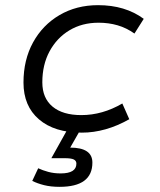

<svg xmlns="http://www.w3.org/2000/svg" viewBox="-20 -502 620 744"><path d="M297 12Q191 12 131 -39.5Q71 -91 71 -182Q71 -270 108 -337.5Q145 -405 210.5 -443.5Q276 -482 360 -482Q465 -482 537 -429L501 -372Q470 -394 435.5 -404Q401 -414 362 -414Q298 -414 249 -384.5Q200 -355 172 -303Q144 -251 144 -183Q144 -122 183.5 -89Q223 -56 295 -56Q377 -56 454 -101L481 -40Q389 12 297 12ZM211 222Q177 222 151 215.5Q125 209 105 199L128 150Q145 158 167 164Q189 170 215 170Q276 170 276 132Q276 121 266 116Q256 111 231 111H179L241 0H292L252 70Q338 70 338 128Q338 222 211 222Z"/></svg>

Font: Sometype Mono
Style: Italic
Weight: 400
Italic angle: -12°
Monospace: yes
Designer: Ryoichi Tsunekawa
Foundry: Dharma Type
Version: Version 1.000; ttfautohint (v1.8.3)